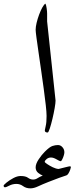

<svg xmlns="http://www.w3.org/2000/svg" viewBox="-140 -723 409 1054"><path d="M165 -170.9Q165 -158.2 160.2 -129.9Q155.3 -101.6 147.9 -70.6Q140.6 -39.6 133.3 -17.6Q126 4.4 121.6 4.4Q106 4.4 106 -7.3Q106 -10.7 110.8 -30.5Q115.7 -50.3 115.7 -86.4Q115.7 -106.4 111.3 -145.8Q106.9 -185.1 100.1 -235.1Q93.3 -285.2 85.7 -337.9Q78.1 -390.6 71.3 -437.5Q64.5 -484.4 60.1 -517.1Q55.7 -549.8 55.7 -559.6Q55.7 -575.2 61 -597.7Q66.4 -620.1 74.7 -642.6Q83 -665 92.3 -681.9Q101.6 -698.7 109.4 -703.1Q113.3 -696.8 116 -678.2Q118.7 -659.7 118.7 -648.9V-605.5ZM249 195.3Q249 197.8 245.6 208Q242.2 218.3 236.1 228.5Q230 238.8 221.7 240.7Q212.4 243.2 183.8 253.7Q155.3 264.2 127 275.4Q93.3 288.6 69.6 299.8Q45.9 311 26.9 311Q3.4 311 -13.2 298.8Q-29.8 286.6 -49.8 286.6Q-70.8 286.6 -88.9 295.9Q-106.9 305.2 -111.8 305.2Q-120.1 305.2 -120.1 295.9Q-120.1 292.5 -104.5 279.5Q-88.9 266.6 -67.1 254.9Q-45.4 243.2 -26.9 243.2Q0.5 243.2 13.7 252.9Q26.9 262.7 42 262.7Q54.7 262.7 66.2 255.1Q77.6 247.6 94.7 240.7Q84 237.3 69.8 226.1Q55.7 214.8 55.7 195.8Q55.7 176.3 72.8 150.9Q89.8 125.5 106.4 109.4Q132.3 83.5 147.9 78.4Q163.6 73.2 178.2 73.2Q192.4 73.2 202.9 85.2Q213.4 97.2 213.4 112.8Q213.4 120.6 209.7 132.1Q206.1 143.6 201.2 152.8Q196.3 162.1 193.4 162.1Q188 162.1 170.7 151.9Q153.3 141.6 139.6 141.6Q126.5 141.6 116 150.1Q105.5 158.7 105.5 165.5Q105.5 168.5 118.7 177.5Q131.8 186.5 149.4 195.1Q167 203.6 181.6 204.6Q197.3 200.7 218.5 195.3Q239.7 189.9 243.7 189.9Q249 189.9 249 195.3Z"/></svg>

Font: Scheherazade New Medium
Style: Regular
Weight: 500
Designer: SIL International
Foundry: SIL International
Version: Version 4.000